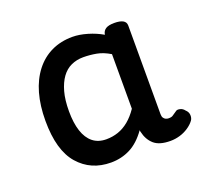

<svg xmlns="http://www.w3.org/2000/svg" viewBox="-82 -1525 645 605"><g transform="rotate(-20 240.5 -1223.0)"><path d="M195 -1016Q128 -1016 86.5 -1063.5Q45 -1111 45 -1210Q45 -1261 56.5 -1301.5Q68 -1342 90.5 -1371Q113 -1400 144.5 -1415Q176 -1430 215 -1430Q238 -1430 265 -1422Q292 -1414 314 -1401V-1402Q316 -1414 325.5 -1420Q335 -1426 354 -1426Q373 -1426 383 -1420.5Q393 -1415 393 -1403V-1106Q393 -1098 396 -1093.5Q399 -1089 403.5 -1087Q408 -1085 413 -1085Q423 -1085 427.5 -1088.5Q432 -1092 443 -1099Q447 -1102 456 -1100Q465 -1098 471 -1090Q480 -1082 480.5 -1071.5Q481 -1061 476 -1054Q468 -1043 454.5 -1034Q441 -1025 425.5 -1020.5Q410 -1016 394 -1016Q357 -1016 339 -1032Q321 -1048 315 -1075Q315 -1074 314.5 -1077Q314 -1080 314 -1081Q289 -1046 259.5 -1031Q230 -1016 195 -1016ZM125 -1213Q125 -1174 134 -1146.5Q143 -1119 161 -1104.5Q179 -1090 206 -1090Q227 -1090 246 -1096.5Q265 -1103 282 -1117Q299 -1131 314 -1153V-1336Q291 -1350 269 -1354Q247 -1358 225 -1358Q203 -1358 184.5 -1349.5Q166 -1341 153 -1323Q140 -1305 132.5 -1278Q125 -1251 125 -1213Z"/></g></svg>

Font: Playwrite BE WAL
Style: Regular
Weight: 400
Designer: Veronika Burian, José Scaglione
Foundry: TypeTogether
Version: Version 1.002